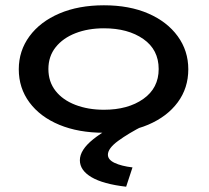

<svg xmlns="http://www.w3.org/2000/svg" viewBox="-20 -493 790 726"><path d="M373 9Q277 9 204.5 -21Q132 -51 91.5 -105.5Q51 -160 51 -231Q51 -301 91.5 -356Q132 -411 204.5 -442Q277 -473 373 -473Q469 -473 540.5 -442Q612 -411 652 -356Q692 -301 692 -231Q692 -160 652 -106Q612 -52 540.5 -21.5Q469 9 373 9ZM373 -78Q464 -78 522 -119Q580 -160 580 -232Q580 -305 522 -345.5Q464 -386 373 -386Q313 -386 265.5 -367.5Q218 -349 190.5 -314.5Q163 -280 163 -232Q163 -184 190 -149.5Q217 -115 265 -96.5Q313 -78 373 -78ZM481 140 457 213Q370 203 326 177Q282 151 282 113Q282 74 332.5 33.5Q383 -7 469 -44L523 -18Q466 11 427 39.5Q388 68 388 92Q388 111 413.5 123Q439 135 481 140Z"/></svg>

Font: Inconsolata ExtraExpanded SemiBold
Style: Regular
Weight: 600
Width: 8
Monospace: yes
Designer: Raph Levien, Cyreal, Brenton Simpson
Foundry: Raph Levien, Cyreal, Google
Version: Version 3.001; ttfautohint (v1.8.2.53-6de2)